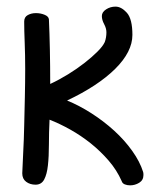

<svg xmlns="http://www.w3.org/2000/svg" viewBox="-20 -557 483 577"><path d="M127 -499Q128.9 -457 129.9 -407.2Q130.9 -357.4 130.9 -304.7Q158.2 -317.4 185.1 -334Q211.9 -350.6 234.4 -368.2Q256.8 -385.7 272.9 -401.9Q289.1 -418 294.9 -430.7Q299.8 -444.3 299.8 -460Q299.8 -471.7 293 -484.4Q286.1 -497.1 286.1 -508.8Q286.1 -520.5 298.8 -528.8Q311.5 -537.1 327.1 -537.1Q344.7 -537.1 361.3 -518.6Q377.9 -500 377.9 -452.1Q377.9 -401.4 326.2 -350.1Q274.4 -298.8 181.6 -254.9Q217.8 -240.2 254.4 -216.8Q291 -193.4 322.8 -164.6Q354.5 -135.7 377.4 -103.5Q400.4 -71.3 410.2 -40Q411.1 -37.1 411.1 -31.2Q411.1 -15.6 398.4 -7.8Q385.7 0 371.1 0Q362.3 0 355 -2.9Q347.7 -5.9 345.7 -12.7Q331.1 -45.9 306.6 -74.2Q282.2 -102.5 252.9 -126Q223.6 -149.4 191.4 -167.5Q159.2 -185.5 128.9 -197.3Q127 -158.2 127 -122.6Q127 -86.9 124 -60.1Q121.1 -33.2 112.8 -17.6Q104.5 -2 86.9 -2Q70.3 -2 58.6 -10.7Q46.9 -19.5 46.9 -36.1Q47.9 -63.5 49.8 -100.1Q51.8 -136.7 52.7 -178.7Q53.7 -220.7 54.7 -264.6Q55.7 -308.6 55.7 -349.6Q55.7 -392.6 54.2 -429.2Q52.7 -465.8 52.7 -492.2Q52.7 -505.9 63.5 -511.7Q74.2 -517.6 87.9 -517.6Q101.6 -517.6 113.8 -512.7Q126 -507.8 127 -499Z"/></svg>

Font: Gamja Flower
Style: Regular
Weight: 400
Designer: YoonDesign Inc.
Foundry: YoonDesign Inc.
Version: Version 3.00;build 20171102